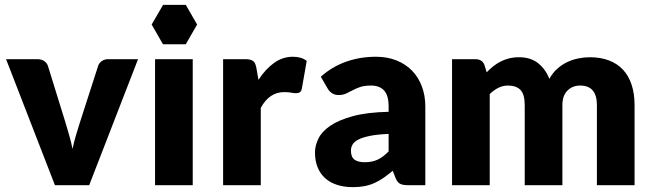

<svg xmlns="http://www.w3.org/2000/svg" viewBox="-20 -762 2681 790"><path d="M347 0H206L5 -518.5H134Q150.5 -518.5 161.8 -510.8Q173 -503 177 -491.5L249 -259Q257.5 -230.5 265.2 -203.5Q273 -176.5 278.5 -149.5Q284 -176.5 292 -203.5Q300 -230.5 309 -259L384 -491.5Q388 -503 399 -510.8Q410 -518.5 425 -518.5H548Z M773 -518.5V0H618V-518.5ZM791 -661 744.5 -742H651L604 -661L650.5 -580H744.5Z M898 0V-518.5H990Q1001.5 -518.5 1009.2 -516.5Q1017 -514.5 1022.2 -510.2Q1027.5 -506 1030.2 -499Q1033 -492 1035 -482L1043.5 -433.5Q1072 -477.5 1107.5 -503Q1143 -528.5 1185 -528.5Q1220.5 -528.5 1242 -511.5L1222 -397.5Q1220 -387 1214 -382.8Q1208 -378.5 1198 -378.5Q1189.5 -378.5 1178 -380.8Q1166.5 -383 1149 -383Q1088 -383 1053 -318V0Z M1659 0Q1637 0 1625.8 -6Q1614.5 -12 1607 -31L1596 -59.5Q1576.5 -43 1558.5 -30.5Q1540.5 -18 1521.2 -9.2Q1502 -0.5 1480.2 3.8Q1458.5 8 1432 8Q1396.5 8 1367.5 -1.2Q1338.5 -10.5 1318.2 -28.5Q1298 -46.5 1287 -73.2Q1276 -100 1276 -135Q1276 -162.5 1290 -191.5Q1304 -220.5 1338.5 -244.2Q1373 -268 1431.5 -284Q1490 -300 1579 -302V-324Q1579 -369.5 1560.2 -389.8Q1541.5 -410 1507 -410Q1479.5 -410 1462 -404Q1444.5 -398 1430.8 -390.5Q1417 -383 1404 -377Q1391 -371 1373 -371Q1357 -371 1345.8 -378.8Q1334.5 -386.5 1328 -398L1300 -446.5Q1347 -488 1404.2 -508.2Q1461.5 -528.5 1527 -528.5Q1574 -528.5 1611.8 -513.2Q1649.5 -498 1675.8 -470.8Q1702 -443.5 1716 -406Q1730 -368.5 1730 -324V0ZM1481 -94.5Q1511 -94.5 1533.5 -105Q1556 -115.5 1579 -139V-211Q1532.5 -209 1502.5 -203Q1472.5 -197 1455 -188Q1437.5 -179 1430.8 -167.5Q1424 -156 1424 -142.5Q1424 -116 1438.5 -105.2Q1453 -94.5 1481 -94.5Z M1840 0V-518.5H1936Q1950.5 -518.5 1960.2 -512Q1970 -505.5 1974 -492.5L1982.5 -464.5Q1995.5 -478 2009.5 -489.2Q2023.5 -500.5 2039.8 -508.8Q2056 -517 2074.8 -521.8Q2093.5 -526.5 2116 -526.5Q2163 -526.5 2193.8 -502.2Q2224.5 -478 2240.5 -437.5Q2253.5 -461.5 2272.2 -478.5Q2291 -495.5 2312.8 -506Q2334.5 -516.5 2358.8 -521.5Q2383 -526.5 2407 -526.5Q2451.5 -526.5 2486 -513.2Q2520.5 -500 2543.8 -474.8Q2567 -449.5 2579 -412.8Q2591 -376 2591 -329.5V0H2436V-329.5Q2436 -410 2367 -410Q2335.5 -410 2314.8 -389.2Q2294 -368.5 2294 -329.5V0H2139V-329.5Q2139 -374 2121.5 -392Q2104 -410 2070 -410Q2049 -410 2030.2 -400.5Q2011.5 -391 1995 -375V0Z"/></svg>

Font: LatoHex
Style: Regular
Weight: 900
Designer: Lukasz Dziedzic
Foundry: tyPoland Lukasz Dziedzic
Version: Version 1.104; Western+Polish opensource